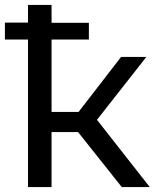

<svg xmlns="http://www.w3.org/2000/svg" viewBox="-20 -762 637 782"><path d="M298 -224 476 0H590L375 -274L576 -530H473L300 -306H190V-601H342V-669H190V-742H94V-670H0V-601H94V0H190V-224Z"/></svg>

Font: Rookery
Style: Regular
Weight: 400
Designer: Ryan Kimball / Julieta Ulanovsky
Foundry: Motorola Mobility LLC.
Version: Version 1.0